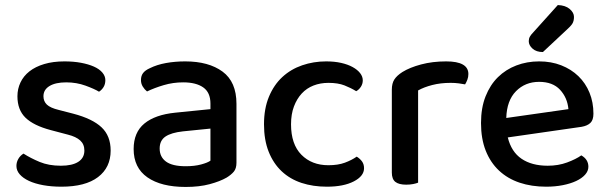

<svg xmlns="http://www.w3.org/2000/svg" viewBox="-20 -725 2407 760"><path d="M418 -129Q418 -62 368 -24Q318 14 223 14Q184 14 151 8Q118 2 94.5 -9Q71 -20 58 -35Q45 -50 45 -68Q45 -83 52.5 -96Q60 -109 73 -117Q101 -99 137 -84Q173 -69 221 -69Q266 -69 290 -84.5Q314 -100 314 -129Q314 -154 297.5 -169Q281 -184 249 -192L181 -210Q113 -228 81 -259Q49 -290 49 -344Q49 -373 61 -398.5Q73 -424 96.5 -442.5Q120 -461 155 -471.5Q190 -482 235 -482Q271 -482 300.5 -476.5Q330 -471 351.5 -461.5Q373 -452 385 -438Q397 -424 397 -408Q397 -392 390 -380.5Q383 -369 372 -362Q354 -373 318.5 -386Q283 -399 242 -399Q200 -399 176 -384.5Q152 -370 152 -344Q152 -324 165.5 -311Q179 -298 212 -290L270 -275Q346 -255 382 -221Q418 -187 418 -129Z M715 -67Q750 -67 776 -74Q802 -81 813 -89V-216L704 -205Q658 -200 635 -184.5Q612 -169 612 -137Q612 -104 637 -85.5Q662 -67 715 -67ZM713 -482Q806 -482 861 -441.5Q916 -401 916 -314V-81Q916 -58 905.5 -45.5Q895 -33 877 -22Q851 -7 810 4Q769 15 715 15Q618 15 563.5 -23Q509 -61 509 -135Q509 -201 551.5 -236Q594 -271 674 -279L813 -293V-315Q813 -359 784.5 -379Q756 -399 705 -399Q665 -399 628 -388Q591 -377 562 -363Q552 -371 545 -382.5Q538 -394 538 -408Q538 -425 546.5 -436Q555 -447 573 -455Q601 -469 637 -475.5Q673 -482 713 -482Z M1280 -397Q1248 -397 1221 -386.5Q1194 -376 1174.5 -355Q1155 -334 1143.5 -303.5Q1132 -273 1132 -233Q1132 -154 1173 -112.5Q1214 -71 1280 -71Q1318 -71 1345 -81Q1372 -91 1392 -105Q1405 -97 1413 -86Q1421 -75 1421 -59Q1421 -28 1380.5 -7Q1340 14 1274 14Q1219 14 1173.5 -1Q1128 -16 1095 -47Q1062 -78 1043.5 -124.5Q1025 -171 1025 -233Q1025 -295 1044.5 -342Q1064 -389 1097.5 -420Q1131 -451 1176 -466.5Q1221 -482 1271 -482Q1304 -482 1330.5 -476Q1357 -470 1376 -459.5Q1395 -449 1405.5 -435.5Q1416 -422 1416 -407Q1416 -393 1408.5 -381.5Q1401 -370 1390 -364Q1369 -377 1343.5 -387Q1318 -397 1280 -397Z M1635 -2Q1628 1 1615.5 3.5Q1603 6 1588 6Q1559 6 1545 -5Q1531 -16 1531 -42V-370Q1531 -395 1541 -410.5Q1551 -426 1573 -440Q1602 -458 1647 -470Q1692 -482 1746 -482Q1834 -482 1834 -432Q1834 -420 1830 -409.5Q1826 -399 1821 -391Q1811 -393 1796 -395Q1781 -397 1764 -397Q1724 -397 1691 -388.5Q1658 -380 1635 -367Z M1990 -181Q2004 -124 2044.5 -96.5Q2085 -69 2148 -69Q2190 -69 2225 -82Q2260 -95 2281 -110Q2309 -94 2309 -65Q2309 -48 2296 -33.5Q2283 -19 2260.5 -8.5Q2238 2 2207.5 8Q2177 14 2142 14Q2084 14 2036.5 -2Q1989 -18 1955 -50Q1921 -82 1902.5 -129Q1884 -176 1884 -238Q1884 -298 1902 -343.5Q1920 -389 1951 -419.5Q1982 -450 2024 -466Q2066 -482 2114 -482Q2162 -482 2201.5 -466.5Q2241 -451 2269.5 -423.5Q2298 -396 2313.5 -358Q2329 -320 2329 -275Q2329 -250 2317 -238.5Q2305 -227 2282 -223ZM2114 -401Q2059 -401 2022.5 -364Q1986 -327 1984 -258L2230 -293Q2226 -338 2197 -369.5Q2168 -401 2114 -401ZM2188 -705Q2218 -704 2235 -689.5Q2252 -675 2252 -658Q2252 -641 2245 -630.5Q2238 -620 2221 -605L2129 -519Q2103 -519 2088 -532.5Q2073 -546 2073 -562Q2073 -572 2077.5 -580Q2082 -588 2090 -596Z"/></svg>

Font: Baloo Bhaina 2 Medium
Style: Regular
Weight: 500
Designer: Yesha Goshar, Manish Minz, Shuchita Grover and Ek Type
Foundry: Ek Type
Version: Version 1.640;hotconv 1.0.111;makeotfexe 2.5.65597; ttfautoh